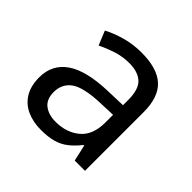

<svg xmlns="http://www.w3.org/2000/svg" viewBox="-142 -690 846 846"><g transform="rotate(45 280.5 -267.5)"><path d="M288 -545Q386 -545 433 -502Q480 -459 480 -365V0H416L399 -76H395Q372 -47 347.5 -27.5Q323 -8 291.5 1Q260 10 215 10Q167 10 128.5 -7Q90 -24 68 -59.5Q46 -95 46 -149Q46 -229 109 -272.5Q172 -316 303 -320L394 -323V-355Q394 -422 365 -448Q336 -474 283 -474Q241 -474 203 -461.5Q165 -449 132 -433L105 -499Q140 -518 188 -531.5Q236 -545 288 -545ZM314 -259Q214 -255 175.5 -227Q137 -199 137 -148Q137 -103 164.5 -82Q192 -61 235 -61Q303 -61 348 -98.5Q393 -136 393 -214V-262Z"/></g></svg>

Font: hin115
Style: Book
Weight: 400
Designer: Jelle Bosma - Monotype Design Team
Foundry: Monotype Imaging Inc.
Version: Version 2.003